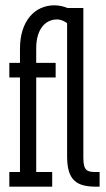

<svg xmlns="http://www.w3.org/2000/svg" viewBox="-20 -701 398 721"><path d="M15 -410H55V-55H15V0H176V-55H116V-410H189V-465H116V-520C116 -591 150 -628 194 -628C210 -628 222 -621 232 -614V-114C232 -23 268 0 342 0H354V-55H341C308 -55 293 -59 293 -108V-671H233C219 -677 202 -681 184 -681C111 -681 55 -623 55 -518V-465H15Z"/></svg>

Font: Stint Ultra Condensed
Style: Regular
Weight: 400
Width: 1
Designer: Astigmatic (AOETI)
Foundry: Astigmatic (AOETI)
Version: Version 1.000